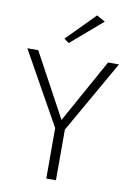

<svg xmlns="http://www.w3.org/2000/svg" viewBox="-101 -1012 742 1075"><g transform="rotate(10 269.5 -474.5)"><path d="M410 -922 362 -949 204 -789 232 -769ZM468 -700 267 -338 71 -700H9L240 -287V0H295V-288L530 -700Z"/></g></svg>

Font: Jost Light
Style: Regular
Weight: 300
Version: Version 3.710